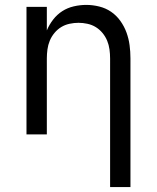

<svg xmlns="http://www.w3.org/2000/svg" viewBox="-20 -548 640 783"><path d="M429 215V-310Q429 -328 426.5 -346.5Q424 -365 417 -382Q410 -399 398 -413.5Q386 -428 370.5 -437.5Q355 -447 336.5 -451Q318 -455 300 -455Q282 -455 263.5 -451Q245 -447 229.5 -437.5Q214 -428 202 -413.5Q190 -399 183 -382Q176 -365 173.5 -346.5Q171 -328 171 -310V0H88V-520H171V-424Q181 -448 197 -468.5Q213 -489 234 -502.5Q255 -516 280.5 -522Q306 -528 332 -528Q358 -528 384.5 -521.5Q411 -515 433 -500Q455 -485 471 -462.5Q487 -440 496 -415Q505 -390 508.5 -363.5Q512 -337 512 -310V215Z"/></svg>

Font: Iosevka SS04 Extended
Style: Regular
Weight: 400
Width: 7
Monospace: yes
Designer: Belleve Invis
Foundry: Belleve Invis
Version: Version 19.0.0; ttfautohint (v1.8.4)